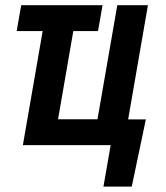

<svg xmlns="http://www.w3.org/2000/svg" viewBox="-20 -548 627 725"><path d="M141.1 -430.7H43L60.1 -528.3H367.2L350.1 -430.7H256.8L199.2 -97.7H348.1L422.9 -528.3H538.6L463.9 -97.2H530.8L477.5 156.7H370.6L397.9 0H66.4Z"/></svg>

Font: Roboto Mono Medium
Style: Italic
Weight: 500
Designer: Google
Version: Version 2.000985; 2015; ttfautohint (v1.3)